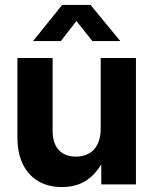

<svg xmlns="http://www.w3.org/2000/svg" viewBox="-20 -752 625 783"><path d="M232 10.8Q177.3 10.8 136.5 -12.9Q95.7 -36.7 73.3 -82.2Q51 -127.7 51 -192.7V-515.6H194.6V-219.1Q194.6 -167.5 219.6 -140.4Q244.6 -113.3 289.5 -113.3Q319.2 -113.3 342.1 -125.6Q364.9 -137.8 377.8 -163.5Q390.7 -189.3 390.7 -229.2V-515.6H534.4V0H393V-134.2H417.5Q392.9 -65.9 347.7 -27.6Q302.5 10.8 232 10.8ZM228.2 -584.5H115.1V-585L233.7 -732H349.1L470.3 -585V-584.5H356.7L291.6 -666.2Z"/></svg>

Font: Inter Khmer Looped
Style: Regular
Weight: 400
Designer: Rasmus Andersson, Sovichet Tep
Foundry: Anagata Design
Version: Version 1.000